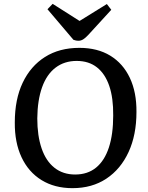

<svg xmlns="http://www.w3.org/2000/svg" viewBox="-20 -965 770 999"><path d="M57 -328Q57 -448 98 -534.5Q139 -621 214 -668.5Q289 -716 393 -716Q487 -716 553.5 -675.5Q620 -635 655.5 -560Q691 -485 690 -382Q690 -263 649 -174Q608 -85 533.5 -35.5Q459 14 357 14Q264 14 196 -28Q128 -70 92 -147Q56 -224 57 -328ZM174 -349Q174 -259 196.5 -193Q219 -127 263.5 -92Q308 -57 371 -57Q436 -57 480 -93Q524 -129 546.5 -197.5Q569 -266 569 -364Q570 -455 548.5 -518Q527 -581 484.5 -614.5Q442 -648 379 -648Q315 -648 269 -613Q223 -578 199 -511Q175 -444 174 -349ZM227 -917 254 -945 394 -856 536 -944 559 -914 439 -783Q424 -767 412.5 -760Q401 -753 389 -753Q380 -753 374 -754.5Q368 -756 362 -758Z"/></svg>

Font: Literata Medium
Style: Italic
Weight: 500
Italic angle: -2°
Designer: Latin by Veronika Burian and Jose Scaglione. Greek by Irene Vlachou. Cyrillic by Vera Evstafieva
Foundry: TypeTogether
Version: Version 3.103;gftools[0.9.29]